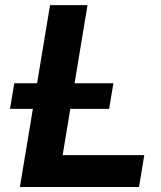

<svg xmlns="http://www.w3.org/2000/svg" viewBox="-20 -748 644 768"><path d="M59.6 0 180.2 -727.5H330.1L230.5 -127.4H557.1L536.1 0ZM20 -312.5 37.1 -415H433.6L416.5 -312.5Z"/></svg>

Font: Inter 28pt
Style: Bold Italic
Weight: 700
Italic angle: -9.3988°
Designer: Rasmus Andersson
Foundry: rsms
Version: Version 4.001;git-66647c0bb